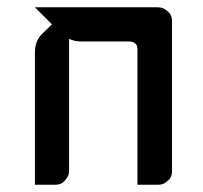

<svg xmlns="http://www.w3.org/2000/svg" viewBox="-20 -752 558 528"><path d="M76 -732H170H411Q416 -732 423 -731Q430 -730 441.5 -720.5Q453 -711 453 -695V-286V-281Q453 -263 440 -254Q430 -244 416 -244H358V-354V-419V-553V-617Q358 -638 333 -638H201Q186 -638 170 -645V-286Q170 -281 169 -274Q168 -267 158.5 -255.5Q149 -244 133 -244H76V-607Q76 -639 95 -658L123 -685Z"/></svg>

Font: ECO
Style: Regular
Weight: 400
Version: Version 1.1